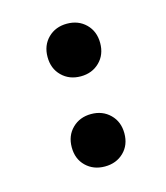

<svg xmlns="http://www.w3.org/2000/svg" viewBox="-65 -390 390 451"><g transform="rotate(-15 130.0 -164.5)"><path d="M137.2 -210.4Q109.4 -210.4 91.3 -228.3Q73.2 -246.1 73.2 -274.4Q73.2 -302.7 91.3 -320.6Q109.4 -338.4 137.2 -338.4Q165 -338.4 183.1 -320.6Q201.2 -302.7 201.2 -274.4Q201.2 -246.1 183.1 -228.3Q165 -210.4 137.2 -210.4ZM137.2 8.8Q109.4 8.8 91.3 -8.8Q73.2 -26.4 73.2 -54.7Q73.2 -83 91.3 -100.8Q109.4 -118.7 137.2 -118.7Q165 -118.7 183.1 -100.8Q201.2 -83 201.2 -54.7Q201.2 -26.4 183.1 -8.8Q165 8.8 137.2 8.8Z"/></g></svg>

Font: Harmattan
Style: Bold
Weight: 700
Designer: George W. Nuss III and SIL International
Foundry: SIL International
Version: Version 4.000